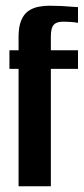

<svg xmlns="http://www.w3.org/2000/svg" viewBox="-20 -652 293 672"><path d="M45 0V-411H13V-476H45V-523Q45 -558 54 -580Q63 -602 78.5 -613Q94 -624 113.5 -628Q133 -632 153 -632Q173 -632 194 -631Q215 -630 231.5 -628.5Q248 -627 253 -627V-572Q243 -574 230 -575Q217 -576 199 -576Q177 -576 167.5 -564.5Q158 -553 158 -525V-476H253V-411H158V0Z"/></svg>

Font: Alumni Sans
Style: Bold
Weight: 700
Designer: Robert E. Leuschke
Foundry: Robert E. Leuschke
Version: Version 1.018